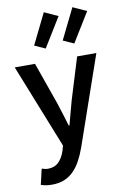

<svg xmlns="http://www.w3.org/2000/svg" viewBox="-104 -830 703 1091"><g transform="rotate(-10 247.5 -284.5)"><path d="M106 202Q86 202 71 199.5Q56 197 42 192L63 102Q70 104 79.5 106.5Q89 109 98 109Q137 109 160.5 85.5Q184 62 196 25L205 -6L12 -491H129L214 -250Q225 -218 235.5 -182.5Q246 -147 257 -112H261Q270 -146 279.5 -181.5Q289 -217 298 -250L372 -491H483L305 22Q290 64 272 97Q254 130 230.5 153.5Q207 177 176.5 189.5Q146 202 106 202ZM204 -566 142 -594 229 -771 308 -735ZM369 -566 307 -594 394 -771 473 -735Z"/></g></svg>

Font: TT Toshiba Sans Medium
Style: Regular
Weight: 500
Designer: Paul D. Hunt
Foundry: Toshiba Corporation
Version: Version 2.020;PS 2.000;hotconv 1.0.86;makeotf.lib2.5.63406